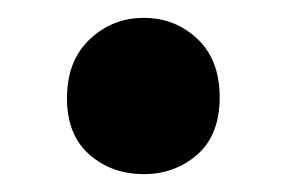

<svg xmlns="http://www.w3.org/2000/svg" viewBox="-20 -182 321 215"><path d="M141 13Q105 13 80 -9Q55 -31 55 -72Q55 -114 80.5 -138Q106 -162 141 -162Q176 -162 201 -138.5Q226 -115 226 -73Q226 -31 201 -9Q176 13 141 13Z"/></svg>

Font: Onest
Style: Bold
Weight: 700
Designer: Dmitri Voloshin, Andrey Kudryavtsev
Foundry: Dmitri Voloshin, Andrey Kudryavtsev
Version: Version 1.000;gftools[0.9.33]